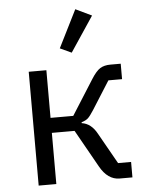

<svg xmlns="http://www.w3.org/2000/svg" viewBox="-55 -823 659 867"><g transform="rotate(-5 275.0 -389.5)"><path d="M392 -744 286 -585 234 -609 319 -779ZM85 0V-516H165V-300H268L368 -458Q390 -493 408.5 -504.5Q427 -516 455 -516H502V-446H440L359 -318Q343 -293 333 -283.5Q323 -274 303 -268V-264Q346 -258 372 -210L451 -70H510V0H452Q398 0 363 -63L268 -232H165V0Z"/></g></svg>

Font: Aneliza
Style: Regular
Weight: 400
Designer: Mike Abbink, Paul van der Laan, Pieter van Rosmalen
Foundry: Bold Monday
Version: Version 3.0